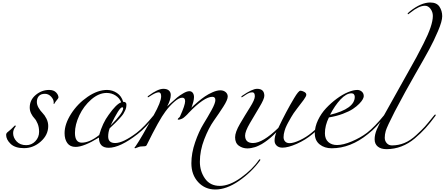

<svg xmlns="http://www.w3.org/2000/svg" viewBox="-20 -1171 3560 1537"><path d="M340 -420Q307 -420 291 -402Q275 -384 275 -355Q275 -332 289 -308Q303 -284 320.5 -266.5Q338 -249 352 -221Q366 -193 366 -162Q366 -91 306.5 -38Q247 15 172 15Q101 15 65 -19.5Q29 -54 29 -92Q29 -102 37 -110Q53 -122 68.5 -136.5Q84 -151 91.5 -159Q99 -167 100 -167Q106 -167 106 -161Q106 -159 104 -156.5Q102 -154 98.5 -149Q95 -144 92 -138Q85 -122 85 -106Q85 -69 113 -39Q141 -9 190 -9Q233 -9 263 -40.5Q293 -72 293 -116Q293 -152 281.5 -180.5Q270 -209 255.5 -224Q241 -239 229.5 -262Q218 -285 218 -310Q218 -371 266 -411Q314 -451 373 -451Q410 -451 429 -431Q448 -411 448 -391Q448 -384 428 -361Q425 -358 421.5 -352Q418 -346 416 -342.5Q414 -339 413 -339Q409 -339 409 -343Q409 -344 409.5 -347Q410 -350 410 -353Q409 -377 388 -398.5Q367 -420 340 -420Z M1082 -98Q941 12 850 12Q772 12 772 -70Q651 5 585 5Q541 5 519 -25.5Q497 -56 497 -105Q497 -178 549 -259.5Q601 -341 681.5 -396Q762 -451 837 -451Q880 -451 916.5 -426.5Q953 -402 966 -356Q992 -356 992 -334Q992 -321 989.5 -309Q987 -297 980.5 -284.5Q974 -272 969.5 -263.5Q965 -255 954 -242Q943 -229 938.5 -224Q934 -219 920.5 -205Q907 -191 904 -188Q898 -182 882 -167Q866 -152 858 -144Q846 -113 846 -78Q846 -26 902 -26Q965 -26 1074 -108Q1136 -156 1210 -248Q1214 -254 1218 -254Q1222 -254 1222 -250Q1222 -248 1220 -244Q1152 -152 1082 -98ZM834 -427Q771 -427 710.5 -374.5Q650 -322 615 -247.5Q580 -173 580 -107Q580 -29 635 -29Q697 -29 774 -90Q801 -186 850 -252Q910 -337 950 -352Q937 -386 905 -406.5Q873 -427 834 -427ZM865 -166Q966 -267 966 -304Q966 -312 958 -312Q935 -312 865 -166Z M1347 -411Q1347 -373 1318 -319Q1319 -320 1349 -347.5Q1379 -375 1398.5 -391Q1418 -407 1447 -424Q1476 -441 1496 -441Q1513 -441 1523 -428Q1533 -415 1533 -394Q1533 -377 1527.5 -355.5Q1522 -334 1517 -321L1512 -308Q1518 -314 1527.5 -323.5Q1537 -333 1565.5 -357Q1594 -381 1621 -399.5Q1648 -418 1682.5 -433Q1717 -448 1744 -448Q1769 -448 1786 -434Q1803 -420 1803 -398Q1803 -372 1768 -317.5Q1733 -263 1691.5 -204.5Q1650 -146 1615 -55.5Q1580 35 1580 124Q1580 200 1621 258.5Q1662 317 1740 317Q1817 317 1909 251Q2001 185 2052 110Q2056 104 2060 104Q2064 104 2064 108Q2064 110 2062 114Q1992 209 1892.5 277.5Q1793 346 1704 346Q1621 346 1566.5 287Q1512 228 1512 136Q1512 55 1542 -32Q1572 -119 1608 -177.5Q1644 -236 1674 -290.5Q1704 -345 1704 -370Q1704 -396 1680 -396Q1614 -396 1490 -267Q1489 -265 1482.5 -258.5Q1476 -252 1474 -250Q1472 -248 1466 -242.5Q1460 -237 1457 -234.5Q1454 -232 1448.5 -227.5Q1443 -223 1438.5 -221.5Q1434 -220 1428.5 -217.5Q1423 -215 1417.5 -214Q1412 -213 1406 -213Q1403 -213 1403 -216Q1403 -222 1411 -227.5Q1419 -233 1421 -239Q1462 -329 1462 -361Q1462 -389 1439 -389Q1413 -389 1375.5 -356.5Q1338 -324 1304 -278Q1255 -214 1154 -9Q1151 -2 1141.5 -0.5Q1132 1 1118 1Q1104 1 1095 4L1062 16Q1057 16 1057 11Q1057 10 1058 8.5Q1059 7 1061.5 4.5Q1064 2 1066 -1Q1110 -65 1210 -248Q1270 -355 1270 -400Q1270 -432 1250 -432Q1227 -432 1176 -398Q1167 -392 1166 -392Q1162 -392 1162 -396Q1162 -400 1168 -404Q1243 -460 1288 -460Q1317 -460 1332 -446.5Q1347 -433 1347 -411Z M2482 -98Q2426 -51 2356.5 -20Q2287 11 2241 11Q2212 11 2195 -5Q2178 -21 2178 -45Q2178 -76 2192 -112Q2191 -111 2179.5 -100Q2168 -89 2163.5 -84.5Q2159 -80 2145.5 -68.5Q2132 -57 2124 -51Q2116 -45 2101.5 -34.5Q2087 -24 2076 -18Q2065 -12 2049.5 -4.5Q2034 3 2020.5 7Q2007 11 1991 14Q1975 17 1960 17Q1922 17 1892 -4.5Q1862 -26 1862 -72Q1862 -113 1901.5 -180.5Q1941 -248 1980.5 -310.5Q2020 -373 2020 -400Q2020 -432 2000 -432Q1993 -432 1986 -430.5Q1979 -429 1974 -427Q1969 -425 1961 -420.5Q1953 -416 1950 -414Q1947 -412 1938 -406Q1929 -400 1926 -398Q1917 -392 1916 -392Q1912 -392 1912 -396Q1912 -400 1918 -404Q1999 -460 2038 -460Q2096 -460 2096 -404Q2096 -379 2057.5 -315Q2019 -251 1980.5 -185Q1942 -119 1942 -86Q1942 -26 2006 -26Q2083 -26 2208 -147Q2270 -278 2335 -386Q2370 -445 2385 -445Q2397 -445 2414.5 -436Q2432 -427 2432 -413Q2432 -400 2411 -371.5Q2390 -343 2358.5 -302.5Q2327 -262 2311 -233Q2309 -229 2300 -213.5Q2291 -198 2287.5 -191.5Q2284 -185 2276.5 -170.5Q2269 -156 2265.5 -146Q2262 -136 2258 -123Q2254 -110 2252 -97.5Q2250 -85 2250 -73Q2250 -52 2262.5 -38.5Q2275 -25 2298 -25Q2330 -25 2381 -49Q2432 -73 2474 -108Q2536 -156 2610 -248Q2614 -254 2618 -254Q2622 -254 2622 -250Q2622 -248 2620 -244Q2552 -152 2482 -98Z M2622 -252Q2820 -300 2820 -396Q2820 -407 2813.5 -415.5Q2807 -424 2794 -424Q2752 -424 2706 -375Q2660 -326 2622 -252ZM2635 16Q2578 16 2539 -15Q2500 -46 2500 -103Q2500 -156 2525.5 -209.5Q2551 -263 2590.5 -305Q2630 -347 2676 -381Q2722 -415 2765.5 -433Q2809 -451 2840 -451Q2861 -451 2876.5 -437.5Q2892 -424 2892 -401Q2892 -392 2884 -376.5Q2876 -361 2855.5 -340Q2835 -319 2805 -299Q2775 -279 2724.5 -260Q2674 -241 2613 -231Q2581 -167 2581 -104Q2581 -58 2608 -34Q2635 -10 2678 -10Q2727 -10 2796 -39Q2865 -68 2918 -108Q2980 -156 3054 -248Q3058 -254 3062 -254Q3066 -254 3066 -250Q3066 -248 3064 -244Q2996 -152 2926 -98Q2786 16 2635 16Z M3140 -278Q3078 -157 3068 -123Q3060 -95 3060 -68Q3060 -43 3076 -25Q3092 -7 3118 -7Q3170 -7 3217.5 -26.5Q3265 -46 3312 -89.5Q3359 -133 3380.5 -157Q3402 -181 3446 -236Q3453 -244 3456 -248Q3460 -254 3464 -254Q3468 -254 3468 -250Q3468 -248 3466 -244Q3424 -187 3387 -146Q3350 -105 3300.5 -63Q3251 -21 3193.5 1Q3136 23 3074 23Q3030 23 3004.5 2.5Q2979 -18 2979 -56Q2979 -93 2996 -134Q3013 -175 3054 -248Q3110 -347 3254 -606Q3294 -677 3312.5 -711Q3331 -745 3369.5 -820.5Q3408 -896 3426.5 -951Q3445 -1006 3445 -1043Q3445 -1075 3426.5 -1100Q3408 -1125 3382 -1125Q3334 -1125 3267 -1071Q3249 -1057 3248 -1057Q3243 -1057 3243 -1062Q3243 -1065 3262 -1081Q3351 -1151 3424 -1151Q3476 -1151 3498 -1117.5Q3520 -1084 3520 -1041Q3520 -1001 3486.5 -922.5Q3453 -844 3417 -777.5Q3381 -711 3305 -579Q3225 -440 3140 -278Z"/></svg>

Font: Miama Nueva
Style: Medium
Weight: 400
Italic angle: -28°
Version: Version 1.0